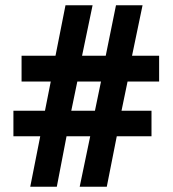

<svg xmlns="http://www.w3.org/2000/svg" viewBox="-20 -803 657 730"><path d="M95 -93H196L233 -285H323L283 -93H386L424 -285H556V-382H442L465 -493H585V-591H482L522 -783H421L382 -591H292L332 -783H229L191 -591H62V-493H173L151 -382H31V-285H133ZM251 -382 274 -493H364L341 -382Z"/></svg>

Font: Noto Sans Kannada UI SemiCondensed
Style: Bold
Weight: 700
Width: 4
Designer: Jelle Bosma - Monotype Design Team
Foundry: Monotype Imaging Inc.
Version: Version 2.005